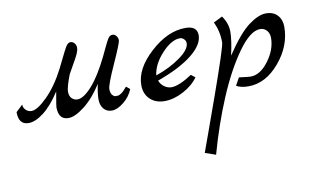

<svg xmlns="http://www.w3.org/2000/svg" viewBox="-77 -567 1734 1063"><g transform="rotate(-10 790.5 -35.0)"><path d="M632 -116 653 -99Q636 -57 599.5 -28Q563 1 533.5 1Q504 1 487 -19.5Q470 -40 470 -73Q470 -106 481 -158Q434 -84 380 -42Q326 0 289 0Q233 0 233 -71Q233 -78 247 -157Q200 -84 152.5 -47.5Q105 -11 67 -11Q11 -11 11 -82L49 -118Q49 -100 62.5 -87Q76 -74 94 -74Q127 -74 183.5 -130Q240 -186 287 -277Q297 -297 310.5 -324.5Q324 -352 330 -364Q336 -376 344 -390Q357 -412 371 -412Q385 -412 394 -401Q403 -390 403 -375.5Q403 -361 394.5 -342Q386 -323 367 -290.5Q348 -258 337 -237Q311 -169 311 -144Q311 -119 324.5 -106Q338 -93 356 -93Q390 -93 437.5 -145.5Q485 -198 536 -302Q542 -315 550 -331.5Q558 -348 562 -356.5Q566 -365 571.5 -376Q577 -387 580.5 -392.5Q584 -398 588 -403Q597 -412 608.5 -412Q620 -412 629 -401Q638 -390 638 -375.5Q638 -361 588.5 -251.5Q539 -142 539 -119Q539 -96 548.5 -85Q558 -74 567.5 -74Q577 -74 582 -75Q587 -76 592 -79Q597 -82 600.5 -84Q604 -86 609 -91L616 -98Q619 -101 624.5 -107.5Q630 -114 632 -116Z M997 -118 1020 -100Q989 -57 935 -28.5Q881 0 830 0Q779 0 748 -30Q717 -60 717 -109Q717 -201 814.5 -290Q912 -379 1012 -379Q1078 -379 1078 -327Q1078 -273 1008.5 -218Q939 -163 813 -118Q822 -95 841 -82Q860 -69 880 -69Q923 -69 997 -118ZM808 -148Q889 -176 947 -218Q1005 -260 1005 -295Q1005 -308 995 -318Q985 -328 972 -328Q925 -328 870.5 -269.5Q816 -211 808 -148Z M1553 -291Q1553 -183 1475.5 -91.5Q1398 0 1301 0Q1258 0 1233 -15L1257 -58Q1310 -51 1322 -51Q1376 -51 1423 -114Q1470 -177 1470 -243Q1470 -268 1455.5 -284.5Q1441 -301 1418 -301Q1363 -301 1293.5 -204Q1224 -107 1163.5 36.5Q1103 180 1058 342L998 321Q1000 315 1035.5 217.5Q1071 120 1105 24Q1199 -240 1199 -265Q1199 -329 1173 -381L1223 -406Q1254 -363 1254 -315.5Q1254 -268 1235 -184Q1311 -298 1367 -339.5Q1423 -381 1465 -381Q1507 -381 1530 -355.5Q1553 -330 1553 -291Z"/></g></svg>

Font: Marck Script
Style: Regular
Weight: 400
Designer: Denis Masharov, Marck Fogel
Foundry: Denis Masharov
Version: Version 1.002